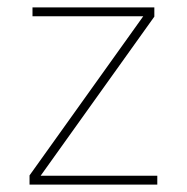

<svg xmlns="http://www.w3.org/2000/svg" viewBox="-20 -500 506 520"><path d="M60 0V-25L368 -456H68V-480H398V-455L90 -24H406V0Z"/></svg>

Font: Prompt Thin
Style: Regular
Weight: 100
Designer: Katatrad Team
Foundry: CadsonDemak
Version: Version 1.030